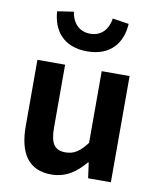

<svg xmlns="http://www.w3.org/2000/svg" viewBox="-92 -911 822 997"><g transform="rotate(10 318.5 -412.5)"><path d="M246 14C323 14 376 -24 424 -81H428L439 0H559V-560H412V-182C374 -132 344 -112 299 -112C244 -112 219 -142 219 -229V-560H73V-211C73 -70 125 14 246 14ZM319 -648C446 -648 502 -729 507 -826L421 -839C414 -788 383 -741 319 -741C255 -741 223 -788 216 -839L130 -826C136 -729 191 -648 319 -648Z"/></g></svg>

Font: Noto Sans Mono CJK TC
Style: Bold
Weight: 700
Designer: Ryoko NISHIZUKA 西塚涼子 (kana, bopomofo & ideographs); Paul D. Hunt (Latin, Greek & Cyrillic); Sandoll Communications 산돌커뮤니
Foundry: Adobe
Version: Version 2.004;hotconv 1.0.118;makeotfexe 2.5.65603